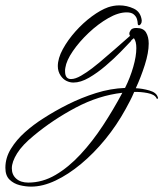

<svg xmlns="http://www.w3.org/2000/svg" viewBox="-74 -302 608 714"><path d="M42 392Q21 392 -1 386.5Q-23 381 -38.5 366Q-54 351 -54 322Q-54 285 -33.5 251.5Q-13 218 19 189.5Q51 161 86 139Q129 111 179 86Q229 61 283 44Q337 27 391 25Q410 -13 421.5 -53Q433 -93 433 -123Q433 -148 424 -160Q415 -154 412 -148Q398 -133 373.5 -108Q349 -83 318.5 -57Q288 -31 257 -13Q226 5 199 5Q186 5 173.5 -1Q161 -7 152 -20Q141 -36 141 -56Q141 -85 159.5 -119Q178 -153 206.5 -185Q235 -217 267.5 -241Q300 -265 328 -275Q337 -278 347.5 -280Q358 -282 370 -282Q398 -282 423.5 -270Q449 -258 453 -227V-224Q453 -217 449.5 -212.5Q446 -208 443 -208Q438 -208 438 -216Q438 -221 435.5 -230.5Q433 -240 424 -248Q415 -256 397 -256Q366 -256 328.5 -234.5Q291 -213 256 -180Q221 -147 197 -112Q173 -77 169 -50Q168 -46 168 -43Q168 -40 168 -37Q168 -8 190 -8Q206 -8 227.5 -20.5Q249 -33 268.5 -48Q288 -63 296 -70Q323 -93 352.5 -118.5Q382 -144 410 -169Q407 -171 407 -177Q407 -183 412.5 -190.5Q418 -198 433 -198Q459 -198 469 -181.5Q479 -165 479 -140Q479 -106 464.5 -60.5Q450 -15 431 26Q455 27 481.5 34.5Q508 42 513 60Q515 63 512 65Q509 67 508 63Q501 49 474.5 44Q448 39 425 40Q417 59 408.5 75Q400 91 393 104Q360 164 317.5 216Q275 268 227.5 307.5Q180 347 132.5 369.5Q85 392 42 392ZM31 377Q84 377 132.5 348.5Q181 320 225.5 272Q270 224 309 164.5Q348 105 381 43Q293 53 208 98Q123 143 52 202Q9 237 -10.5 268.5Q-30 300 -30 324Q-30 348 -13.5 362.5Q3 377 31 377Z"/></svg>

Font: WindSong
Style: Regular
Weight: 400
Designer: Robert E. Leuschke
Foundry: Robert E. Leuschke
Version: Version 1.010; ttfautohint (v1.8.3)